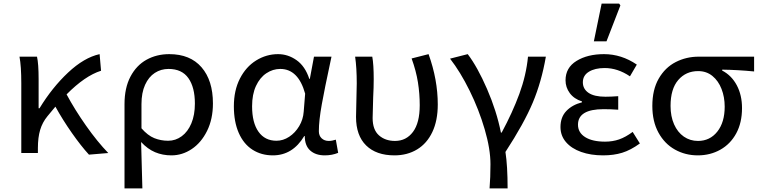

<svg xmlns="http://www.w3.org/2000/svg" viewBox="-20 -848 4218 1064"><path d="M88 -534H185Q194 -495 194 -409V-248H199Q269 -363 357.5 -446Q446 -529 532 -548L540 -456Q451 -428 349 -325Q394 -241 456.5 -152Q519 -63 580 0L473 9Q429 -39 378.5 -111Q328 -183 287 -257L243 -204Q215 -170 202.5 -128Q190 -86 190 -28V0H98V-386Q98 -482 88 -534Z M918 -548Q1034 -548 1097 -475Q1160 -402 1160 -275Q1160 -188 1127.5 -122.5Q1095 -57 1042.5 -22Q990 13 930 13Q881 13 839.5 -4.5Q798 -22 762 -61L769 196H670V-271Q670 -361 703 -423.5Q736 -486 792 -517Q848 -548 918 -548ZM1060 -274Q1060 -364 1024 -415Q988 -466 914 -466Q872 -466 838 -444Q804 -422 784 -378Q764 -334 764 -271V-137Q799 -97 835 -82.5Q871 -68 912 -68Q953 -68 987 -93Q1021 -118 1040.5 -164.5Q1060 -211 1060 -274Z M1276 -259Q1276 -347 1309.5 -412.5Q1343 -478 1399.5 -513Q1456 -548 1521 -548Q1576 -548 1623.5 -514.5Q1671 -481 1694 -411H1697L1720 -534H1817L1809 -496Q1780 -362 1763.5 -271Q1747 -180 1747 -121Q1747 -96 1762.5 -81.5Q1778 -67 1802 -67Q1820 -67 1841 -74L1854 -1Q1820 13 1780 13Q1729 13 1699 -14Q1669 -41 1669 -94H1666Q1602 13 1492 13Q1428 13 1379 -18.5Q1330 -50 1303 -111.5Q1276 -173 1276 -259ZM1663 -229 1671 -329Q1633 -466 1533 -466Q1492 -466 1456 -442Q1420 -418 1398.5 -371.5Q1377 -325 1377 -259Q1377 -168 1412.5 -118Q1448 -68 1512 -68Q1549 -68 1582.5 -90Q1616 -112 1638 -149Q1660 -186 1663 -229Z M1953 -200Q1953 -231 1955 -293Q1957 -355 1957 -386Q1957 -472 1948 -534H2043Q2051 -491 2051 -409Q2051 -364 2048 -308L2045 -194Q2045 -129 2080 -98Q2115 -67 2169 -67Q2231 -67 2268.5 -117Q2306 -167 2306 -265Q2306 -329 2296 -392Q2286 -455 2261 -524L2355 -548Q2406 -406 2406 -269Q2406 -180 2376 -116.5Q2346 -53 2291.5 -20Q2237 13 2166 13Q2065 13 2009 -42Q1953 -97 1953 -200Z M2698 62Q2698 -22 2666 -131.5Q2634 -241 2582.5 -345.5Q2531 -450 2474 -523L2572 -548Q2626 -477 2679 -355Q2732 -233 2756 -113H2760Q2820 -224 2858 -327.5Q2896 -431 2906 -534H3005Q2981 -395 2932.5 -279.5Q2884 -164 2781 -6Q2793 71 2793 196H2693Q2698 135 2698 62Z M3086 -144Q3086 -199 3118.5 -233Q3151 -267 3205 -281V-286Q3161 -300 3137.5 -332Q3114 -364 3114 -403Q3114 -473 3175 -510.5Q3236 -548 3327 -548Q3424 -548 3509 -490L3471 -425Q3403 -471 3331 -471Q3277 -471 3243.5 -450.5Q3210 -430 3210 -392Q3210 -355 3241.5 -333.5Q3273 -312 3335 -312Q3366 -312 3406 -315V-240Q3364 -243 3325 -243Q3183 -243 3183 -157Q3183 -113 3223 -88Q3263 -63 3333 -63Q3375 -63 3411 -75.5Q3447 -88 3486 -117L3526 -53Q3475 -16 3428 -1.5Q3381 13 3322 13Q3254 13 3200.5 -6Q3147 -25 3116.5 -60.5Q3086 -96 3086 -144ZM3314 -828H3411L3418 -818L3341 -619H3271Z M3595 -261Q3595 -351 3630.5 -412.5Q3666 -474 3724.5 -504Q3783 -534 3852 -534H4159V-452Q4067 -461 3982 -462V-457Q4034 -430 4063 -375.5Q4092 -321 4092 -249Q4092 -168 4060 -109Q4028 -50 3972 -18.5Q3916 13 3847 13Q3778 13 3720.5 -19Q3663 -51 3629 -113Q3595 -175 3595 -261ZM3996 -257Q3996 -310 3978.5 -355Q3961 -400 3928 -427Q3895 -454 3849 -454Q3781 -454 3738.5 -404.5Q3696 -355 3696 -261Q3696 -203 3715.5 -159Q3735 -115 3769.5 -91Q3804 -67 3848 -67Q3914 -67 3955 -118.5Q3996 -170 3996 -257Z"/></svg>

Font: Nebula Sans Medium
Style: Regular
Weight: 500
Designer: Paul D. Hunt for Adobe (as Source Sans)
Foundry: Nebula Entertainment & Broadcasting LLC
Version: Version 1.010